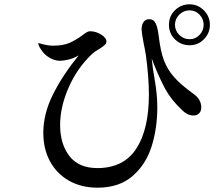

<svg xmlns="http://www.w3.org/2000/svg" viewBox="-20 -846 1040 891"><path d="M954 -731Q954 -692 926.5 -664Q899 -636 860 -636Q820 -636 792 -663.5Q764 -691 764 -731Q764 -771 792 -798.5Q820 -826 860 -826Q898 -826 926 -798Q954 -770 954 -731ZM925 -731Q925 -758 906 -778Q887 -798 860 -798Q832 -798 812 -778Q792 -758 792 -731Q792 -704 812 -684Q832 -664 860 -664Q887 -664 906 -684Q925 -704 925 -731ZM914 -347Q914 -330 904 -320Q894 -310 878 -310Q850 -310 825 -335Q774 -383 747 -433Q720 -483 693 -551L684 -575Q688 -530 698 -476Q703 -447 706.5 -415Q710 -383 710 -348Q710 -249 683 -165Q656 -81 594 -28Q532 25 432 25Q358 25 301 -7Q244 -39 212.5 -96.5Q181 -154 181 -230Q181 -317 225 -406Q269 -495 345 -589Q321 -575 297.5 -569.5Q274 -564 259 -564Q227 -564 198 -586Q182 -598 170 -616.5Q158 -635 158 -644Q158 -646 160 -646Q162 -646 165.5 -644.5Q169 -643 174 -642Q204 -634 226 -634Q273 -634 302.5 -647Q332 -660 362 -682Q372 -690 381 -695.5Q390 -701 397 -701Q425 -701 449.5 -685.5Q474 -670 474 -654Q474 -644 464 -635.5Q454 -627 436 -616Q419 -606 410 -598Q339 -532 299 -441Q259 -350 259 -266Q259 -178 302 -122Q345 -66 432 -66Q553 -66 612 -155.5Q671 -245 671 -408Q671 -487 657 -590Q651 -626 647 -643Q637 -697 637 -710Q637 -730 646 -743.5Q655 -757 672 -757Q693 -757 702.5 -737.5Q712 -718 717 -675Q725 -608 741 -565.5Q757 -523 788.5 -487.5Q820 -452 880 -409Q914 -384 914 -347Z"/></svg>

Font: Shippori Mincho SemiBold
Style: Regular
Weight: 600
Designer: FONTDASU
Foundry: FONTDASU / Google Inc. / but / Adobe
Version: Version 3.110; ttfautohint (v1.8.3)